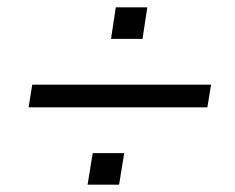

<svg xmlns="http://www.w3.org/2000/svg" viewBox="-20 -549 640 524"><path d="M58 -256 68 -318H556L546 -256ZM219 -45 233 -131H319L305 -45ZM283 -443 296 -529H382L369 -443Z"/></svg>

Font: Nunito Sans 12pt ExtraLight 12pt
Style: Italic
Weight: 400
Italic angle: -9°
Version: Version 3.101;gftools[0.9.27]